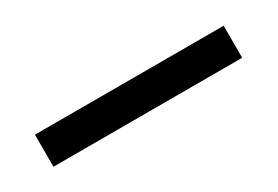

<svg xmlns="http://www.w3.org/2000/svg" viewBox="-8 -168 600 415"><g transform="rotate(-30 291.5 40.0)"><path d="M56 0H527V80H56Z"/></g></svg>

Font: Athiti SemiBold
Style: Regular
Weight: 600
Designer: CadsonDemak Team
Foundry: CadsonDemak
Version: Version 1.033